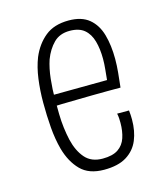

<svg xmlns="http://www.w3.org/2000/svg" viewBox="-87 -594 578 672"><g transform="rotate(-15 202.0 -257.5)"><path d="M209 11Q154 11 124 -19.5Q94 -50 80 -100Q70 -137 66.5 -180.5Q63 -224 63 -271Q63 -315 68.5 -356Q74 -397 87 -430Q105 -473 137.5 -499.5Q170 -526 223 -526Q270 -526 297 -503.5Q324 -481 335 -442Q346 -403 346 -354Q346 -330 343.5 -304.5Q341 -279 338 -252L299 -287Q301 -308 303 -327.5Q305 -347 305 -365Q305 -401 297 -429.5Q289 -458 270 -474Q251 -490 217 -490Q181 -490 159 -468Q137 -446 124 -412Q114 -382 110 -345Q106 -308 106 -270Q106 -244 106.5 -218Q107 -192 110 -168Q113 -144 118 -122Q128 -80 150.5 -54Q173 -28 214 -28Q250 -28 270 -41.5Q290 -55 298 -79Q306 -103 306 -133Q306 -141 305.5 -149.5Q305 -158 303 -167H346Q347 -159 347.5 -150.5Q348 -142 348 -134Q348 -92 334.5 -59.5Q321 -27 290.5 -8Q260 11 209 11ZM82 -247V-288L339 -290L338 -252Q317 -252 290.5 -252Q264 -252 235 -251.5Q206 -251 177.5 -250.5Q149 -250 124.5 -249.5Q100 -249 82 -247Z"/></g></svg>

Font: Truculenta ExtraLight
Style: Regular
Weight: 250
Version: Version 1.002